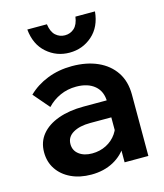

<svg xmlns="http://www.w3.org/2000/svg" viewBox="-113 -833 801 935"><g transform="rotate(-15 287.0 -365.5)"><path d="M523 0H403.2V-100.9L397.3 -117.3V-306.2Q397.3 -359 363.1 -388.1Q328.9 -417.1 270.1 -417.1Q226.5 -417.1 189.2 -400.4Q151.8 -383.7 123.7 -353.8L54.6 -434.3Q94.9 -474 151.9 -496.5Q208.9 -519 275.5 -519Q349.5 -519 405.1 -494.2Q460.7 -469.4 491.9 -422.6Q523 -375.9 523 -309.2ZM232.3 16Q174.4 16 130.1 -5.1Q85.8 -26.2 61.4 -63.1Q36.9 -99.9 36.9 -148.5Q36.9 -200.5 67.2 -237.4Q97.4 -274.2 152.5 -294.1Q207.5 -314 280.7 -314H409.7V-228.3H290.7Q237.1 -228.3 204.2 -209Q171.3 -189.7 171.3 -153.6Q171.3 -121.2 196.7 -101.9Q222.1 -82.6 262.6 -82.6Q301.8 -82.6 334.1 -99.2Q366.3 -115.7 386.3 -144.8Q406.3 -173.8 409.3 -210.8L447.2 -193.2Q447.2 -131.4 420.2 -84.1Q393.1 -36.8 344.5 -10.4Q295.8 16 232.3 16ZM283.5 -585.1Q217.8 -585.1 169 -627.9Q120.2 -670.7 112.9 -747.3H211.6Q217 -708 236.9 -690.3Q256.8 -672.6 283.5 -672.6Q310.8 -672.6 330.4 -690.3Q350 -708 355.4 -747.3H454Q446.8 -670.7 398.3 -627.9Q349.8 -585.1 283.5 -585.1Z"/></g></svg>

Font: Wix Madefor Display
Style: Regular
Weight: 400
Designer: Dalton Maag Ltd
Foundry: Dalton Maag Ltd
Version: Version 3.100